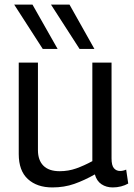

<svg xmlns="http://www.w3.org/2000/svg" viewBox="-20 -810 586 840"><path d="M209 10Q142 10 102 -26.5Q62 -63 62 -136V-536H146V-153Q146 -109 170 -85Q194 -61 241 -61Q279 -61 313 -73Q347 -85 384 -105V-536H468V-117Q468 -86 478.5 -74Q489 -62 505 -62Q519 -62 532 -68L541 -7Q527 1 509.5 5.5Q492 10 473 10Q445 10 424 -4Q403 -18 395 -47Q349 -21 305 -5.5Q261 10 209 10ZM167 -596 42 -790H122L232 -596ZM328 -596 203 -790H284L393 -596Z"/></svg>

Font: Georama
Style: Regular
Weight: 400
Designer: Jean-Baptiste Levee
Foundry: Production Type
Version: Version 1.000